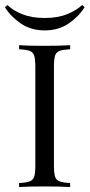

<svg xmlns="http://www.w3.org/2000/svg" viewBox="-43 -753 361 773"><path d="M239.5 -554.8Q210.5 -553.2 197.2 -548.4Q183.9 -543.5 179 -529.8Q174.2 -516.1 174.2 -485.5V-85.5Q174.2 -54.8 179 -41.1Q183.9 -27.4 197.2 -22.6Q210.5 -17.7 239.5 -16.1V0Q202.4 -2.4 137.1 -2.4Q67.7 -2.4 33.9 0V-16.1Q62.9 -17.7 76.2 -22.6Q89.5 -27.4 94.4 -41.1Q99.2 -54.8 99.2 -85.5V-485.5Q99.2 -516.1 94.4 -529.8Q89.5 -543.5 76.2 -548.4Q62.9 -553.2 33.9 -554.8V-571Q67.7 -568.5 137.1 -568.5Q201.6 -568.5 239.5 -571ZM297.6 -724.2Q274.2 -686.3 233.5 -658.5Q192.7 -630.6 137.1 -630.6Q81.5 -630.6 40.7 -658.5Q0 -686.3 -23.4 -724.2L-12.9 -732.3Q9.7 -710.5 47.2 -695.6Q84.7 -680.6 137.1 -680.6Q189.5 -680.6 227.4 -696Q265.3 -711.3 287.9 -733.1Z"/></svg>

Font: Playfair Display
Style: Regular
Weight: 400
Designer: Claus Eggers Sørensen
Foundry: Claus Eggers Sørensen
Version: Version 1.005; ttfautohint (v1.2) -l 10 -r 42 -G 200 -x 21 -